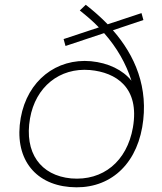

<svg xmlns="http://www.w3.org/2000/svg" viewBox="-20 -782 681 806"><path d="M255 -589 417 -643C471 -582 509 -515 532 -443C496 -488 435 -518 362 -525C217 -538 95 -444 67 -287C38 -122 122 -10 272 3C428 17 547 -78 577 -248C606 -414 546 -550 454 -655L582 -698L574 -727L432 -680C403 -710 372 -737 340 -762L315 -738C344 -715 371 -692 395 -667L247 -618ZM279 -33C150 -45 81 -141 106 -285C129 -417 230 -499 358 -488C467 -478 567 -415 538 -247C513 -104 412 -22 279 -33Z"/></svg>

Font: Fixel Display ExtraLight
Style: Italic
Weight: 200
Italic angle: -10°
Designer: AlfaBravo + MacPaw
Foundry: Kyrylo Tkachov, Marchela Mozhyna, Serhii Makarenko, Maria Weinstein, Zakhar Kryvoshyya
Version: Version 1.210;Glyphs 3.2 (3217)